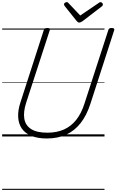

<svg xmlns="http://www.w3.org/2000/svg" viewBox="-20 -1277 1090 1797"><path d="M419 19Q332 19 273 -5.5Q214 -30 183.5 -75Q153 -120 150 -183Q147 -246 172 -321L390 -996Q393 -1006 400 -1010.5Q407 -1015 423 -1015Q437 -1015 443.5 -1010.5Q450 -1006 446 -995L225 -316Q197 -229 207.5 -166Q218 -103 271.5 -69Q325 -35 423 -35Q511 -35 578.5 -65Q646 -95 694 -156Q742 -217 771 -309L994 -996Q997 -1006 1003.5 -1010.5Q1010 -1015 1026 -1015Q1055 -1015 1049 -995L826 -305Q791 -197 734.5 -125Q678 -53 599.5 -17Q521 19 419 19ZM920 -1257Q929 -1257 936 -1250Q943 -1243 943 -1236Q943 -1230 941 -1226Q939 -1222 934 -1218L753 -1079Q743 -1073 736 -1069.5Q729 -1066 721 -1066Q714 -1066 708.5 -1070Q703 -1074 697 -1081L585 -1221Q582 -1226 580.5 -1230Q579 -1234 579 -1237Q579 -1246 588 -1251.5Q597 -1257 604 -1257Q611 -1257 614.5 -1254.5Q618 -1252 622 -1247L731 -1132L899 -1246Q907 -1252 911 -1254.5Q915 -1257 920 -1257ZM0 490H958V500H0ZM0 -20H958V0H0ZM0 -505H958V-500H0ZM0 -1010H958V-1000H0Z"/></svg>

Font: Playwrite US Trad Guides
Style: Regular
Weight: 400
Designer: Veronika Burian, José Scaglione
Foundry: TypeTogether
Version: Version 1.003